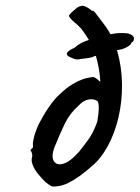

<svg xmlns="http://www.w3.org/2000/svg" viewBox="-20 -662 497 683"><path d="M180 1Q167 3 159.5 -1.5Q152 -6 141 -15Q128 -28 116 -42.5Q104 -57 97.5 -72.5Q91 -88 93 -99Q96 -108 94 -115Q92 -122 92 -122Q87 -127 89 -128.5Q91 -130 93 -134Q99 -135 97 -146Q96 -151 99 -166Q102 -181 109.5 -201Q117 -221 127 -237Q132 -247 142.5 -264Q153 -281 166.5 -298.5Q180 -316 192 -326Q215 -349 238 -362.5Q261 -376 283 -383Q305 -388 311.5 -388Q318 -388 333 -374Q335 -372 337 -372Q334 -419 321 -463.5Q308 -508 270 -559Q255 -575 244 -583.5Q233 -592 225 -605Q225 -608 233 -616Q241 -624 251 -632Q261 -640 267 -640Q272 -643 280.5 -640Q289 -637 297 -631.5Q305 -626 307 -623Q311 -627 320.5 -614.5Q330 -602 349 -577Q381 -536 397 -480.5Q413 -425 414 -364Q415 -303 401.5 -244.5Q388 -186 361 -138Q339 -100 315.5 -78.5Q292 -57 265 -37Q244 -22 223.5 -11.5Q203 -1 180 1ZM262 -123Q277 -143 288 -157Q299 -171 308 -187.5Q317 -204 326 -229Q328 -240 330 -256.5Q332 -273 331 -287.5Q330 -302 324 -304Q312 -311 294.5 -308Q277 -305 259 -286Q228 -258 210.5 -222Q193 -186 173 -136Q162 -105 171.5 -89Q181 -73 205 -79.5Q229 -86 262 -123ZM266 -452Q254 -449 244.5 -452.5Q235 -456 228 -459Q214 -466 219 -474.5Q224 -483 245 -492Q261 -507 284.5 -516Q308 -525 347 -535Q366 -539 380 -541.5Q394 -544 407.5 -544.5Q421 -545 436 -543Q456 -537 456.5 -525.5Q457 -514 447 -510Q448 -504 432.5 -495Q417 -486 398 -484Q389 -482 364.5 -474.5Q340 -467 315 -462Q310 -458 296.5 -456Q283 -454 266 -452Z"/></svg>

Font: Caveat SemiBold
Style: Regular
Weight: 600
Designer: Pablo Impallari
Foundry: Pablo Impallari
Version: Version 2.000